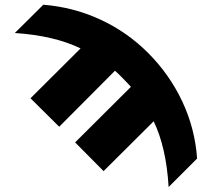

<svg xmlns="http://www.w3.org/2000/svg" viewBox="-20 -542 866 790"><path d="M791 110.4 673.8 227.5Q664.1 64.5 612.3 -43L406.2 162.1L289.1 43.9L518.6 -184.6Q506.8 -198.2 487.3 -217.8Q466.8 -239.3 453.1 -251L223.6 -20.5L105.5 -137.7L311.5 -342.8Q203.1 -395.5 41 -406.2L158.2 -522.5Q282.2 -512.7 393.1 -461.4Q503.9 -410.2 590.8 -322.8Q677.7 -235.4 730 -124.5Q782.2 -13.7 791 110.4Z"/></svg>

Font: Gen Shin Gothic Heavy
Style: Bold
Weight: 900
Designer: [Source Han Sans]
Ryoko NISHIZUKA  (kana & ideographs); Paul D. Hunt (Latin, Greek & Cyrillic); Wenlong ZHANG  (bopomofo
Version: Version 1.002.20150607